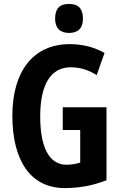

<svg xmlns="http://www.w3.org/2000/svg" viewBox="-20 -949 614 979"><path d="M332 -929C283 -929 261 -904 261 -854C261 -806 286 -781 332 -781C379 -781 403 -806 403 -854C403 -903 381 -929 332 -929ZM300 -402V-286H389V-120C368 -113 344 -109 319 -109C227 -109 185 -205 185 -355C185 -517 238 -606 341 -606C388 -606 432 -592 473 -566L513 -679C466 -706 405 -724 336 -724C147 -724 43 -582 43 -359C43 -133 134 10 310 10C384 10 455 -3 523 -30V-402Z"/></svg>

Font: Noto Sans Armenian ExtraCondensed
Style: Regular
Weight: 400
Width: 2
Designer: Monotype Design Team
Foundry: Monotype Imaging Inc.
Version: Version 2.008